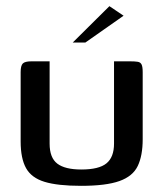

<svg xmlns="http://www.w3.org/2000/svg" viewBox="-20 -598 530 623"><path d="M141 -399V-132Q141 -86 166 -67Q191 -48 244 -48Q301 -48 325.5 -68Q350 -88 350 -132V-399Q351 -399 358.5 -399Q366 -399 375 -399Q384 -399 392 -399Q400 -399 402 -399Q418 -399 427 -397.5Q436 -396 439.5 -388.5Q443 -381 443 -364V-146Q443 -93 427 -59.5Q411 -26 367.5 -10.5Q324 5 243 5Q167 5 124.5 -8Q82 -21 64.5 -52.5Q47 -84 47 -139V-364Q47 -385 54 -392Q61 -399 82 -399Q97 -399 111.5 -399Q126 -399 141 -399ZM216 -460 335 -578 381 -547 257 -460Z"/></svg>

Font: Genos Thin Medium
Style: Regular
Weight: 500
Version: Version 1.010